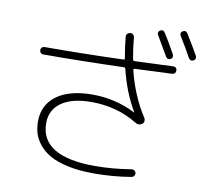

<svg xmlns="http://www.w3.org/2000/svg" viewBox="-93 -950 1186 1098"><g transform="rotate(10 500.0 -401.0)"><path d="M752 -825Q770 -836 781 -818Q811 -772 848 -704Q852 -696 850 -688Q848 -680 840 -676Q823 -667 812 -685Q772 -755 746 -798Q741 -805 743 -813Q745 -821 752 -825ZM910 -835Q959 -756 979 -719Q983 -711 981 -703Q979 -695 971 -691Q953 -682 942 -700Q909 -760 874 -816Q864 -834 881 -844Q898 -854 910 -835ZM118 -575Q109 -575 103 -581.5Q97 -588 97 -597Q97 -606 103 -612Q109 -618 118 -618Q329 -618 575 -626Q584 -626 582 -634Q570 -700 565 -757Q564 -767 570.5 -774Q577 -781 587 -782Q597 -783 604 -777Q611 -771 612 -761Q617 -701 629 -636Q631 -628 639 -628Q857 -637 862 -637Q871 -638 877.5 -632Q884 -626 884 -617Q884 -596 864 -594L648 -585Q645 -585 642.5 -582Q640 -579 641 -576Q676 -433 751 -317Q756 -309 754.5 -298.5Q753 -288 745 -283Q724 -269 704 -283Q586 -355 438 -355Q326 -355 264.5 -312Q203 -269 203 -192Q203 2 520 2Q618 2 731 -16Q740 -17 747 -12Q754 -7 756 2Q757 11 752 18Q747 25 738 27Q633 45 520 45Q436 45 371 31Q306 17 266 -5.5Q226 -28 200.5 -59.5Q175 -91 165 -123.5Q155 -156 155 -193Q155 -289 229 -343.5Q303 -398 437 -398Q570 -398 686 -339L687 -338Q687 -337 688 -338V-340Q626 -445 595 -575Q593 -583 586 -583Q333 -575 118 -575Z"/></g></svg>

Font: Rounded Mplus 1c Light
Style: Regular
Weight: 300
Version: Version 1.059.20150529